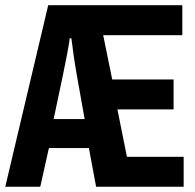

<svg xmlns="http://www.w3.org/2000/svg" viewBox="-25 -707 739 727"><path d="M-5 0 157.5 -687.2H665.4V-573.8H365.7L399.9 -406.1H632.3V-292.7H419.6L455.6 -113.4H670.4V0H338.9L311.6 -146.4H160.2L127.4 0ZM178.1 -256.1H295.5L265.7 -423.4Q262.3 -442.8 259.2 -462.1Q256 -481.4 253.6 -499Q251.2 -516.7 249.2 -533.1Q247.2 -549.5 245.2 -562.2H238.6Q239.1 -558.8 236.3 -542.6Q233.6 -526.3 229.6 -504.7Q225.7 -483 220.9 -460.9Q216.2 -438.8 213.4 -423.4Z"/></svg>

Font: Archivo SemiBold ExtraCondensed
Style: Regular
Weight: 600
Width: 2
Version: Version 2.001